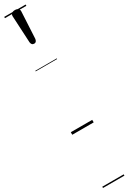

<svg xmlns="http://www.w3.org/2000/svg" viewBox="-354 -913 878 1312"><g transform="rotate(-30 84.5 -257.0)"><path d="M86 -669Q75 -669 69.5 -676Q64 -683 63 -693L52 -904Q51 -916 59.5 -925Q68 -934 86 -934Q104 -934 112.5 -925Q121 -916 120 -904L109 -695Q108 -684 102.5 -676.5Q97 -669 86 -669ZM0 410H169V420H0ZM0 -20H169V0H0ZM0 -505H169V-500H0ZM0 -930H169V-920H0Z"/></g></svg>

Font: Playwrite DE Grund Guides
Style: Regular
Weight: 400
Designer: Veronika Burian, José Scaglione
Foundry: TypeTogether
Version: Version 1.003